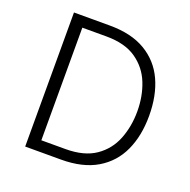

<svg xmlns="http://www.w3.org/2000/svg" viewBox="-125 -821 931 942"><g transform="rotate(20 340.5 -350.0)"><path d="M104 0V-700H291Q404 -700 478 -656Q552 -612 588 -533.5Q624 -455 624 -349Q624 -245 588 -166.5Q552 -88 478 -44Q404 0 291 0ZM168 -56H294Q391 -56 450 -96.5Q509 -137 535.5 -204Q562 -271 562 -350Q562 -429 535.5 -495.5Q509 -562 450 -603Q391 -644 294 -644H168Z"/></g></svg>

Font: Inclusive Sans Light
Style: Regular
Weight: 300
Designer: Olivia King
Foundry: Olivia King
Version: Version 2.004